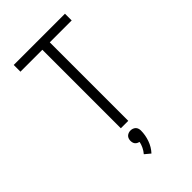

<svg xmlns="http://www.w3.org/2000/svg" viewBox="-285 -832 1171 1171"><g transform="rotate(-45 300.0 -247.0)"><path d="M268 0V-677H79V-735H521V-677H332V0ZM291 241 255 211Q268 196 277 177.5Q286 159 290 140Q290 140 290 140Q290 140 290 140Q283 138 276 134.5Q269 131 264 125Q259 119 257 111Q255 103 255 96Q255 87 258 78Q261 69 267.5 63Q274 57 282.5 54Q291 51 300 51Q309 51 317.5 54Q326 57 332.5 63Q339 69 342 78Q345 87 345 96Q345 135 331.5 173.5Q318 212 291 241Z"/></g></svg>

Font: Iosevka Curly Light Extended
Style: Regular
Weight: 300
Width: 7
Monospace: yes
Designer: Belleve Invis
Foundry: Belleve Invis
Version: Version 11.1.0; ttfautohint (v1.8.3)